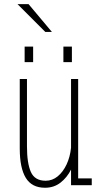

<svg xmlns="http://www.w3.org/2000/svg" viewBox="-20 -872 490 904"><path d="M192 12Q130 12 101.5 -34.5Q73 -81 73 -173V-500H107V-183Q107 -103 125.5 -62Q144 -21 195 -21Q226.5 -21 251.8 -41.8Q277 -62.5 293.5 -97.8Q310 -133 314.5 -176.5V-500H348V-32H412V0H314.5V-73.5Q296 -36.5 265 -12.2Q234 12 192 12ZM96 -652.5H136V-579.5H96ZM278.5 -652.5H318.5V-579.5H278.5ZM193.5 -721.5 62.5 -852.5H114.5L224.5 -721.5Z"/></svg>

Font: Trispace Condensed Thin
Style: Regular
Weight: 100
Width: 3
Designer: Tyler Finck
Foundry: Etcetera Type Company
Version: Version 1.210; ttfautohint (v1.8.3)